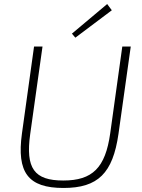

<svg xmlns="http://www.w3.org/2000/svg" viewBox="-20 -921 706 953"><path d="M512 -901 337 -754 354 -734 535 -870ZM629 -690H587L527 -259C503 -88 439 -25 294 -25C150 -25 106 -85 130 -256L191 -690H149L89 -259C62 -64 120 12 295 12C467 12 540 -62 568 -256Z"/></svg>

Font: Exo 2 Extra Light
Style: Italic
Weight: 250
Italic angle: -8°
Designer: Natanael Gama
Version: Version 1.001;PS 001.001;hotconv 1.0.88;makeotf.lib2.5.64775